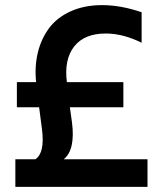

<svg xmlns="http://www.w3.org/2000/svg" viewBox="-20 -730 636 750"><path d="M40 0V-107.9H118.2Q155.8 -132.8 144 -225.1L132.8 -311H45.9V-409.2H121.1Q114.7 -470.2 127.7 -524.2Q140.6 -578.1 171.6 -619.9Q202.6 -661.6 256.1 -685.8Q309.6 -710 378.9 -710Q452.1 -710 533.2 -682.1V-563Q460.9 -599.1 393.1 -599.1Q309.6 -599.1 269.8 -548.6Q230 -498 241.2 -409.2H461.9V-311H252.9L261.2 -252Q274.9 -145 229 -107.9H556.2V0Z"/></svg>

Font: TASA Explorer SemiBold
Style: Regular
Weight: 600
Designer: Weizhong Zhang
Foundry: Local Remote
Version: Version 1.000;Glyphs 3.1.2 (3151)